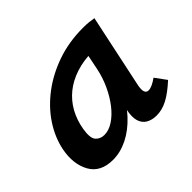

<svg xmlns="http://www.w3.org/2000/svg" viewBox="-107 -572 728 728"><g transform="rotate(-45 257.0 -208.5)"><path d="M132 9Q65 9 38.5 -38.5Q12 -86 25 -154Q36 -208 68.5 -257Q101 -306 151.5 -344Q202 -382 266 -404Q330 -426 404 -426Q424 -426 437 -424.5Q450 -423 461 -421L398 -124Q390 -82 413 -82Q422 -82 434 -87.5Q446 -93 460 -103L493 -58Q456 -24 426.5 -8.5Q397 7 367 7Q343 7 325.5 -3Q308 -13 301.5 -34.5Q295 -56 303 -92L336 -243L390 -277Q375 -211 347.5 -158Q320 -105 285 -67.5Q250 -30 210.5 -10.5Q171 9 132 9ZM175 -81Q199 -81 223.5 -97Q248 -113 269.5 -140.5Q291 -168 307.5 -203.5Q324 -239 332 -278L352 -377L407 -334Q398 -336 389 -336.5Q380 -337 371 -337Q319 -337 278 -323.5Q237 -310 207.5 -286Q178 -262 159.5 -228.5Q141 -195 134 -154Q127 -111 140 -96Q153 -81 175 -81Z"/></g></svg>

Font: Ysabeau Infant
Style: Bold Italic
Weight: 700
Italic angle: -12°
Designer: Christian Thalmann (Catharsis Fonts)
Version: Version 2.001;gftools[0.9.30]; featfreeze: ss01,ss02,lnum